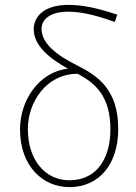

<svg xmlns="http://www.w3.org/2000/svg" viewBox="-20 -754 558 786"><path d="M94 -226C94 -334 168 -452 298 -452C371 -413 432 -360 432 -224C432 -108 378 -16 264 -16C166 -16 94 -98 94 -226ZM264 12C388 12 464 -84 464 -226C464 -388 380 -444 296 -486C208 -530 150 -578 150 -636C150 -672 182 -706 258 -706C302 -706 356 -698 450 -664L460 -694C370 -724 312 -734 260 -734C160 -734 118 -686 118 -634C118 -570 178 -517 258 -473C143 -460 62 -348 62 -224C62 -73 156 12 264 12Z"/></svg>

Font: Source Sans Pro ExtraLight
Style: Regular
Weight: 200
Designer: Paul D. Hunt
Foundry: Adobe Systems Incorporated
Version: Version 3.006;hotconv 1.0.111;makeotfexe 2.5.65597